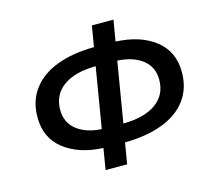

<svg xmlns="http://www.w3.org/2000/svg" viewBox="-106 -858 1098 998"><g transform="rotate(-15 443.0 -359.5)"><path d="M362 -101Q232 -107 152 -169.5Q72 -232 72 -343Q72 -431 118.5 -493Q165 -555 250 -587Q335 -619 450 -620L469 -732H585L566 -619Q698 -613 778 -550.5Q858 -488 858 -377Q858 -289 811.5 -227Q765 -165 679 -133Q593 -101 478 -100L459 13H343ZM379 -198 433 -522Q320 -521 258 -476Q196 -431 196 -350Q196 -282 245.5 -242.5Q295 -203 379 -198ZM734 -369Q734 -437 684.5 -476.5Q635 -516 549 -521L495 -197Q609 -198 671.5 -243Q734 -288 734 -369Z"/></g></svg>

Font: Nebula Sans Semibold
Style: Regular
Weight: 600
Italic angle: -9°
Designer: Paul D. Hunt for Adobe (as Source Sans)
Foundry: Nebula Entertainment & Broadcasting LLC
Version: Version 1.010